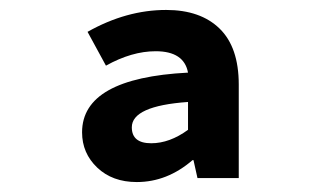

<svg xmlns="http://www.w3.org/2000/svg" viewBox="-20 -733 640 386"><path d="M255 -367Q206 -367 175.5 -396Q145 -425 145 -467Q145 -576 358 -587Q350 -630 293 -630Q245 -630 193 -601L156 -669Q234 -713 314 -713Q383 -713 421.5 -675.5Q460 -638 460 -563V-375H377L369 -411H367Q316 -367 255 -367ZM284 -445Q321 -445 358 -472V-528Q245 -520 245 -477Q245 -445 284 -445Z"/></svg>

Font: TypoPRO Source Code Pro
Style: Bold
Weight: 700
Monospace: yes
Designer: Paul D. Hunt, Teo Tuominen
Foundry: Adobe Systems Incorporated
Version: Version 2.010;PS 1.0;hotconv 1.0.84;makeotf.lib2.5.63406